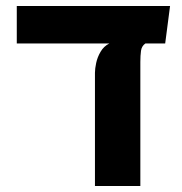

<svg xmlns="http://www.w3.org/2000/svg" viewBox="-20 -623 611 643"><path d="M36.2 -477.5V-602.8H549.5L533.2 -477.5ZM298 0V-379.2Q298 -393 302.1 -412.2Q306.2 -431.5 316.8 -449.6Q327.2 -467.8 346.2 -477.5H467Q454.5 -469 452.2 -452.9Q450 -436.8 450 -415.2V0Z"/></svg>

Font: Noto Sans Hebrew Light
Style: Regular
Weight: 100
Version: Version 3.000